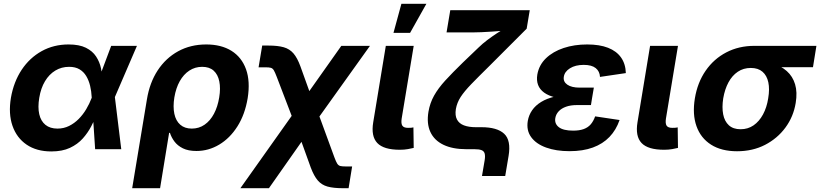

<svg xmlns="http://www.w3.org/2000/svg" viewBox="-20 -781 4293 1005"><path d="M248.5 11.7Q171.9 11.7 119.6 -23.7Q67.4 -59.1 45.4 -122.3Q23.4 -185.5 37.1 -269Q51.8 -353 93.5 -415.8Q135.3 -478.5 198.2 -513.4Q261.2 -548.3 338.9 -548.3Q395 -548.3 429.7 -531Q464.4 -513.7 482.9 -485.4Q501.5 -457 508.5 -424.1Q515.6 -391.1 517.1 -360.4H561L581.1 -274.4L614.7 0H478L460 -272Q458.5 -303.2 451.7 -331.8Q444.8 -360.4 431.4 -382.8Q418 -405.3 396.2 -418.2Q374.5 -431.2 341.8 -431.2Q301.8 -431.2 269.5 -411.6Q237.3 -392.1 215.6 -356Q193.8 -319.8 185.5 -269Q177.2 -219.2 185.5 -183.1Q193.8 -147 218 -127.4Q242.2 -107.9 280.8 -107.9Q313.5 -107.9 341.3 -121.6Q369.1 -135.3 391.8 -158.2Q414.6 -181.2 431.6 -210Q448.7 -238.8 460 -269L562 -541H696.8L579.6 -269L532.2 -186H488.3Q475.6 -154.8 457.8 -120.4Q439.9 -85.9 413.1 -55.9Q386.2 -25.9 346.2 -7.1Q306.2 11.7 248.5 11.7Z M671.9 204.1 749 -260.7Q763.2 -348.1 805.4 -412.6Q847.7 -477.1 912.6 -512.7Q977.5 -548.3 1059.6 -548.3Q1138.2 -548.3 1191.7 -514.9Q1245.1 -481.4 1267.8 -418.5Q1290.5 -355.5 1276.4 -267.1Q1262.2 -181.6 1222.9 -119.6Q1183.6 -57.6 1127.7 -24.2Q1071.8 9.3 1008.3 9.3Q965.3 9.3 937.3 -4.6Q909.2 -18.6 893.1 -40.3Q877 -62 869.6 -85.4H865.2L817.9 204.1ZM983.9 -107.9Q1021.5 -107.9 1051 -128.4Q1080.6 -148.9 1100.1 -185.8Q1119.6 -222.7 1127.4 -271Q1135.3 -318.8 1127.9 -355Q1120.6 -391.1 1098.4 -411.1Q1076.2 -431.2 1038.1 -431.2Q1001 -431.2 970.9 -411.4Q940.9 -391.6 920.9 -356Q900.9 -320.3 892.6 -271Q884.8 -222.2 892.6 -185.3Q900.4 -148.4 923.6 -128.2Q946.8 -107.9 983.9 -107.9Z M1238.3 204.1 1564.5 -255.9H1621.1L1730.5 43Q1738.8 65.4 1745.1 75.4Q1751.5 85.4 1761.2 87.9Q1771 90.3 1790.5 90.3H1823.2L1804.7 204.1H1773.9Q1725.6 204.1 1694.6 195.6Q1663.6 187 1643.6 163.8Q1623.5 140.6 1606.9 96.7L1558.1 -38.6L1387.7 204.1ZM1535.2 -100.1 1428.7 -378.4Q1419.4 -402.8 1413.3 -413.1Q1407.2 -423.3 1397.9 -426Q1388.7 -428.7 1369.1 -428.7H1333.5L1352.5 -542.5H1385.7Q1434.1 -542.5 1465.1 -533.7Q1496.1 -524.9 1516.4 -501.2Q1536.6 -477.5 1552.7 -433.1L1599.1 -304.2L1766.6 -541H1916.5L1601.1 -100.1Z M2072.8 2.9Q1988.3 2.9 1954.8 -32.5Q1921.4 -67.9 1933.6 -141.1L1999.5 -541H2145.5L2082.5 -160.6Q2078.6 -134.8 2085.9 -123.3Q2093.3 -111.8 2115.7 -111.8Q2126.5 -111.8 2132.8 -112.3Q2139.2 -112.8 2144 -114.3L2145.5 -6.8Q2134.3 -3.9 2115.2 -0.5Q2096.2 2.9 2072.8 2.9ZM2039.6 -608.9 2081.1 -761.2H2211.9L2126.5 -608.9Z M2502.9 140.1 2517.1 56.6Q2520.5 34.7 2516.8 22.2Q2513.2 9.8 2500.5 4.9Q2487.8 0 2463.9 0H2421.9Q2349.1 0 2301 -23.2Q2252.9 -46.4 2232.7 -90.3Q2212.4 -134.3 2222.7 -196.3Q2230.5 -241.7 2252 -280.3Q2273.4 -318.8 2311 -359.9Q2348.6 -400.9 2403.3 -454.1L2484.9 -532.2Q2505.9 -552.7 2530.5 -571.3Q2555.2 -589.8 2580.1 -606.2Q2605 -622.6 2627.4 -636.2Q2649.9 -649.9 2666.5 -659.2L2648.9 -623.5Q2630.9 -621.6 2606.2 -619.4Q2581.5 -617.2 2554.2 -615.5Q2526.9 -613.8 2500.5 -612.5Q2474.1 -611.3 2452.6 -611.3H2317.4L2336.9 -727.5H2752.9L2736.8 -630.9L2541.5 -435.5Q2483.9 -378.9 2447 -340.8Q2410.2 -302.7 2391.1 -273.2Q2372.1 -243.7 2366.2 -210.4Q2360.8 -176.3 2372.1 -155.3Q2383.3 -134.3 2408.4 -124.8Q2433.6 -115.2 2470.7 -115.2H2500Q2582.5 -115.2 2619.1 -80.8Q2655.8 -46.4 2642.1 35.2L2624.5 140.1Z M2960.9 10.3Q2891.1 10.3 2838.9 -8.5Q2786.6 -27.3 2760.5 -63Q2734.4 -98.6 2742.7 -148.4Q2748 -178.7 2765.4 -203.9Q2782.7 -229 2812.5 -247.3Q2842.3 -265.6 2884.8 -275.6Q2927.2 -285.6 2981.9 -285.6H3082L3073.2 -231H2999.5Q2966.8 -231 2942.9 -222.4Q2918.9 -213.9 2904.5 -198.5Q2890.1 -183.1 2886.7 -163.1Q2881.8 -133.3 2905.3 -115.2Q2928.7 -97.2 2980 -97.2Q3013.2 -97.2 3035.6 -105.5Q3058.1 -113.8 3072.3 -130.4Q3086.4 -147 3095.2 -171.9L3223.1 -152.8Q3205.1 -100.6 3170.2 -64.2Q3135.3 -27.8 3083.3 -8.8Q3031.2 10.3 2960.9 10.3ZM2979.5 -261.7Q2926.8 -261.7 2889.2 -270.5Q2851.6 -279.3 2828.4 -296.1Q2805.2 -313 2796.4 -336.7Q2787.6 -360.4 2792.5 -390.6Q2801.3 -440.9 2837.9 -476.1Q2874.5 -511.2 2930.4 -529.8Q2986.3 -548.3 3053.7 -548.3Q3118.2 -548.3 3162.6 -531Q3207 -513.7 3230.7 -480.2Q3254.4 -446.8 3255.9 -398.4L3120.6 -378.4Q3119.1 -407.7 3098.1 -424.6Q3077.1 -441.4 3035.6 -441.4Q2991.7 -441.4 2963.4 -423.6Q2935.1 -405.8 2931.2 -378.9Q2927.2 -353.5 2949.5 -337.9Q2971.7 -322.3 3014.6 -322.3H3088.4L3078.1 -261.7Z M3456.1 2.9Q3371.6 2.9 3338.1 -32.5Q3304.7 -67.9 3316.9 -141.1L3382.8 -541H3528.8L3465.8 -160.6Q3461.9 -134.8 3469.2 -123.3Q3476.6 -111.8 3499 -111.8Q3509.8 -111.8 3516.1 -112.3Q3522.5 -112.8 3527.3 -114.3L3528.8 -6.8Q3517.6 -3.9 3498.5 -0.5Q3479.5 2.9 3456.1 2.9Z M3837.9 10.7Q3756.3 10.7 3702.1 -23.7Q3647.9 -58.1 3625.7 -120.4Q3603.5 -182.6 3617.2 -266.1Q3630.9 -349.1 3673.6 -410.9Q3716.3 -472.7 3781.7 -506.8Q3847.2 -541 3928.7 -541H4253.4L4235.4 -429.2H4000.5L3909.7 -425.3Q3871.6 -425.3 3842 -405.5Q3812.5 -385.7 3793.2 -350.1Q3773.9 -314.5 3765.6 -266.1Q3758.3 -218.8 3765.4 -182.4Q3772.5 -146 3795.2 -125.2Q3817.9 -104.5 3856.4 -104.5Q3895 -104.5 3924.6 -125Q3954.1 -145.5 3973.9 -182.1Q3993.7 -218.8 4001 -266.1Q4009.3 -314.5 4001.7 -350.1Q3994.1 -385.7 3971.2 -405.5Q3948.2 -425.3 3910.2 -425.3L3916.5 -463.4Q3974.6 -463.4 4021 -450Q4067.4 -436.5 4098.4 -408.9Q4129.4 -381.3 4141.8 -339.8Q4154.3 -298.3 4145 -242.2Q4133.3 -170.4 4091.3 -113.3Q4049.3 -56.2 3984.4 -22.7Q3919.4 10.7 3837.9 10.7Z"/></svg>

Font: Inter 17pt
Style: Bold Italic
Weight: 700
Italic angle: -9.3988°
Version: Version 4.001;git-66647c0bb